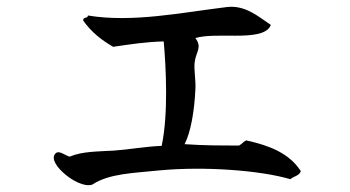

<svg xmlns="http://www.w3.org/2000/svg" viewBox="-20 -625 1040 570"><path d="M873 -117C838 -171 779 -193 712 -208C706 -208 699 -198 690 -193C630 -193 586 -193 528 -197C547 -234 557 -297 560 -358C562 -388 555 -417 558 -441C562 -472 581 -484 560 -512C589 -521 636 -519 679 -519C728 -519 774 -523 784 -551C748 -575 708 -611 653 -604C521 -588 373 -557 241 -579C241 -569 226 -576 227 -564C250 -531 281 -506 316 -486C363 -493 415 -501 466 -502C473 -424 480 -286 460 -192C411 -190 363 -181 319 -178C271 -175 224 -176 187 -160C174 -163 159 -177 148 -172C130 -160 143 -135 167 -113C193 -89 231 -69 254 -77C304 -110 375 -111 452 -119C588 -132 754 -119 842 -93C852 -102 869 -103 873 -117Z"/></svg>

Font: Yuji Syuku Std R
Style: Regular
Weight: 400
Designer: Kataoka Yuji
Foundry: Kinuta Font Factory
Version: Version 3.000;hotconv 1.0.111;makeotfexe 2.5.65597